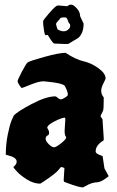

<svg xmlns="http://www.w3.org/2000/svg" viewBox="-20 -776 504 829"><path d="M276 -650Q283 -655 283 -664.5Q283 -674 280 -674Q277 -674 273 -687.5Q269 -701 261 -701Q239 -701 239 -695Q239 -694 230.5 -685.5Q222 -677 222 -671Q226 -653 230 -648Q246 -640 257.5 -641Q269 -642 276 -650ZM326 -706 341 -674Q341 -635 320 -614Q317 -611 302.5 -603Q288 -595 276 -587Q274 -586 261 -586L214 -588Q207 -590 187 -624Q186 -625 184 -625L177 -624Q173 -624 169.5 -647.5Q166 -671 166 -684Q166 -689 193 -720Q220 -751 228 -752H238L270 -749L272 -750Q278 -756 287.5 -756Q297 -756 311.5 -740Q326 -724 326 -706ZM259 -211 262 -261Q262 -268 260 -268Q247 -268 215.5 -252Q184 -236 184 -224Q192 -211 192 -203.5Q192 -196 189 -193Q177 -188 177 -177.5Q177 -167 190.5 -153.5Q204 -140 213 -140Q222 -140 244 -157.5Q266 -175 266 -183L265 -185Q259 -191 259 -211ZM423 -254 428 -178Q428 -169 426 -169Q393 -149 393 -122Q393 -114 408 -108L423 -102L431 -49L449 -16Q449 -14 440 -8Q414 11 400 11Q377 11 348 28L339 33H337Q321 33 273 15L257 9Q255 7 255 0L258 -47V-51L245 -55Q242 -55 234 -44Q221 -27 171 6L154 17Q125 17 96.5 -1Q68 -19 53 -35.5Q38 -52 38 -54Q38 -56 42 -59Q52 -68 52 -78Q52 -96 16 -105L5 -108Q5 -153 13.5 -195Q22 -237 30 -256L39 -276Q51 -292 115 -326Q179 -360 219 -360Q222 -360 229.5 -353.5Q237 -347 242.5 -347Q248 -347 256 -352Q273 -361 273 -367Q273 -382 259 -406Q248 -417 188 -423L168 -425Q148 -425 112 -410.5Q76 -396 74 -396Q72 -396 64 -408Q56 -420 56 -425.5Q56 -431 74.5 -466.5Q93 -502 100 -507Q112 -514 174 -531Q236 -548 263 -548Q307 -519 340.5 -511.5Q374 -504 405 -481.5Q436 -459 436 -437Q436 -435 426.5 -416Q417 -397 417 -385Q417 -373 422 -364L428 -355Q428 -305 425 -298Q414 -276 414 -274L423 -260Z"/></svg>

Font: Piedra
Style: Regular
Weight: 400
Designer: Angel Koziupa & Ale Paul
Foundry: Angel Koziupa and Alejandro Paul
Version: Version 1.000